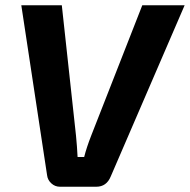

<svg xmlns="http://www.w3.org/2000/svg" viewBox="-20 -710 722 730"><path d="M682 -690 401 -39Q385 0 346 0H208Q189 0 175 -13Q161 -26 159 -44L61 -690H215L269 -194Q273 -154 275 -113H300Q309 -149 327 -195L521 -690Z"/></svg>

Font: Ezarion
Style: Bold Italic
Weight: 700
Italic angle: -8°
Designer: Natanael Gama
Version: Version 1.001;PS 001.001;hotconv 1.0.70;makeotf.lib2.5.58329